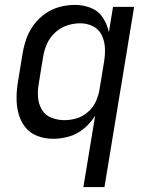

<svg xmlns="http://www.w3.org/2000/svg" viewBox="-20 -558 616 783"><path d="M320 205H406L527 -530H441L424 -427Q417 -459 399.5 -486Q382 -513 351 -525.5Q320 -538 286 -538Q255 -538 224 -530Q193 -522 165.5 -503Q138 -484 118 -457Q98 -430 87.5 -400Q77 -370 72 -339L54 -229Q48 -195 47.5 -161.5Q47 -128 55 -96.5Q63 -65 82.5 -40Q102 -15 132.5 -3.5Q163 8 197 8Q230 8 262.5 -1.5Q295 -11 322.5 -34Q350 -57 368 -86ZM242 -68Q215 -68 189.5 -78Q164 -88 150.5 -111Q137 -134 135 -161.5Q133 -189 138 -217L156 -327Q160 -353 171.5 -379Q183 -405 204.5 -425Q226 -445 253 -454Q280 -463 307 -463Q336 -463 360 -450.5Q384 -438 395.5 -413.5Q407 -389 408 -360.5Q409 -332 404 -304L386 -194Q382 -169 371 -144.5Q360 -120 339 -101.5Q318 -83 293 -75.5Q268 -68 243 -68Z"/></svg>

Font: Iosevka Sparkle
Style: Italic
Weight: 400
Italic angle: -9°
Designer: Belleve Invis
Foundry: Belleve Invis
Version: Version 4.5.0; ttfautohint (v1.8.3)